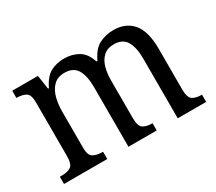

<svg xmlns="http://www.w3.org/2000/svg" viewBox="-105 -755 1085 965"><g transform="rotate(-30 437.5 -273.0)"><path d="M25 0V-42H38Q69 -42 88.5 -54Q108 -66 108 -114V-426Q108 -471 87.5 -482.5Q67 -494 37 -494H34V-536H183L195 -455H200Q226 -509 260.5 -527.5Q295 -546 340 -546Q385 -546 421 -525.5Q457 -505 474 -452H480Q506 -508 543.5 -527Q581 -546 626 -546Q697 -546 737 -499Q777 -452 777 -350V-114Q777 -66 796.5 -54Q816 -42 847 -42H850V0H685V-346Q685 -411 664 -447Q643 -483 592 -483Q554 -483 531.5 -462Q509 -441 499.5 -407.5Q490 -374 490 -334V-114Q490 -66 509.5 -54Q529 -42 560 -42H563V0H399V-346Q399 -411 378 -447Q357 -483 305 -483Q266 -483 242.5 -460Q219 -437 209 -400Q199 -363 199 -320V-109Q199 -64 221 -53Q243 -42 274 -42H276V0Z"/></g></svg>

Font: Noto Serif Tamil SemiCondensed
Style: Italic
Weight: 400
Width: 4
Italic angle: -12°
Designer: Indian Type Foundry, Tom Grace, and the Monotype Design Team
Foundry: Monotype Imaging Inc.
Version: Version 2.003; ttfautohint (v1.8.4.7-5d5b)